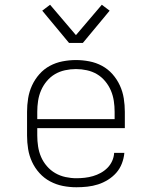

<svg xmlns="http://www.w3.org/2000/svg" viewBox="-20 -781 640 809"><path d="M302 8Q273 8 245 2.5Q217 -3 191.5 -16.5Q166 -30 146.5 -51.5Q127 -73 115 -99Q103 -125 98.5 -153Q94 -181 94 -210V-310Q94 -338 98.5 -366.5Q103 -395 115 -421Q127 -447 146 -468.5Q165 -490 190 -503.5Q215 -517 243.5 -522.5Q272 -528 300 -528Q328 -528 356.5 -522.5Q385 -517 410 -503.5Q435 -490 454 -468.5Q473 -447 485 -421Q497 -395 501.5 -366.5Q506 -338 506 -310V-241H137V-210Q137 -187 140.5 -164Q144 -141 153 -120Q162 -99 177.5 -81Q193 -63 213 -51.5Q233 -40 256 -35Q279 -30 302 -30Q319 -30 337 -32Q355 -34 372 -39Q389 -44 404.5 -52.5Q420 -61 432.5 -73.5Q445 -86 452.5 -102.5Q460 -119 461 -137H504Q502 -114 493.5 -92Q485 -70 470 -53Q455 -36 435 -23.5Q415 -11 393 -4Q371 3 348 5.5Q325 8 302 8ZM137 -279H463V-310Q463 -333 459.5 -356Q456 -379 447 -400Q438 -421 423 -439Q408 -457 388.5 -468.5Q369 -480 346 -485Q323 -490 300 -490Q277 -490 254 -485Q231 -480 211.5 -468.5Q192 -457 177 -439Q162 -421 153 -400Q144 -379 140.5 -356Q137 -333 137 -310ZM271 -600 158 -736 191 -761 300 -633 409 -761 442 -736 329 -600Z"/></svg>

Font: Iosevka Etoile Extralight
Style: Regular
Weight: 200
Designer: Belleve Invis
Foundry: Belleve Invis
Version: Version 22.1.2; ttfautohint (v1.8.4)